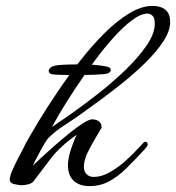

<svg xmlns="http://www.w3.org/2000/svg" viewBox="-20 -623 596 650"><path d="M283 7Q249 7 229.5 -11Q210 -29 210 -64Q210 -86 220 -117Q230 -148 240 -167Q185 -129 152.5 -87Q120 -45 94 -10Q88 -2 75.5 1Q63 4 53 4Q45 4 29 0.5Q13 -3 13 -15Q13 -27 24 -51.5Q35 -76 48 -100Q61 -124 67 -137Q84 -168 111.5 -213.5Q139 -259 174.5 -311.5Q210 -364 250 -415.5Q290 -467 332.5 -509.5Q375 -552 417 -577.5Q459 -603 496 -603Q524 -603 540 -590Q556 -577 556 -548Q556 -518 533 -483Q510 -448 473 -411.5Q436 -375 394 -341.5Q352 -308 313.5 -280Q275 -252 250 -234Q223 -215 194.5 -196.5Q166 -178 143 -155Q140 -152 132 -139Q124 -126 115.5 -110Q107 -94 100 -80.5Q93 -67 91 -62Q100 -71 120 -89.5Q140 -108 165 -130Q190 -152 215.5 -172.5Q241 -193 261.5 -206Q282 -219 292 -219Q306 -219 315 -212Q324 -205 324 -191Q314 -173 300 -150Q286 -127 275 -103Q264 -79 264 -58Q264 -42 273.5 -33Q283 -24 297 -24Q323 -24 350 -39Q377 -54 400.5 -74.5Q424 -95 441.5 -114Q459 -133 467 -141Q469 -143 472 -143Q480 -143 480 -133Q480 -129 471 -119Q462 -109 458 -105Q433 -78 406.5 -52Q380 -26 350 -9.5Q320 7 283 7ZM156 -193Q180 -209 222 -238.5Q264 -268 312.5 -306Q361 -344 404.5 -386Q448 -428 476 -468.5Q504 -509 504 -543Q504 -563 496 -570Q488 -577 480 -577Q457 -577 427.5 -555Q398 -533 365 -496.5Q332 -460 300 -416.5Q268 -373 239 -329.5Q210 -286 188.5 -250Q167 -214 156 -193ZM221 -369Q205 -369 184.5 -369.5Q164 -370 154 -372Q145 -375 145 -383Q145 -388 150 -393Q155 -398 163.5 -400Q172 -402 181 -403Q194 -404 210 -404.5Q226 -405 242 -405Q266 -405 289 -404Q312 -403 328 -400Q355 -397 355 -387Q355 -374 332 -372Q323 -371 299 -370Q275 -369 236 -369Z"/></svg>

Font: Corinthia
Style: Bold
Weight: 700
Designer: Robert E. Leuschke
Foundry: Robert E. Leuschke
Version: Version 1.013; ttfautohint (v1.8.3)